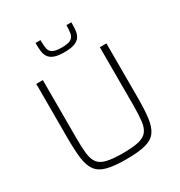

<svg xmlns="http://www.w3.org/2000/svg" viewBox="-210 -1058 1135 1211"><g transform="rotate(-30 357.5 -453.0)"><path d="M358 8Q270 8 218.5 -5.5Q167 -19 142 -53Q117 -87 109.5 -146Q102 -205 102 -296V-688H150V-265Q150 -195 155.5 -150.5Q161 -106 180.5 -81Q200 -56 242.5 -46Q285 -36 358 -36Q431 -36 473 -46Q515 -56 534.5 -81Q554 -106 559.5 -150.5Q565 -195 565 -265V-688H613V-296Q613 -205 605.5 -146Q598 -87 573.5 -53Q549 -19 497.5 -5.5Q446 8 358 8ZM357 -772Q309 -772 282.5 -782.5Q256 -793 244 -812Q232 -831 229.5 -857Q227 -883 227 -914H263Q263 -878 267 -854Q271 -830 291 -818Q311 -806 357 -806Q404 -806 423.5 -818Q443 -830 447.5 -854Q452 -878 452 -914H488Q488 -883 485.5 -857Q483 -831 471 -812Q459 -793 432 -782.5Q405 -772 357 -772Z"/></g></svg>

Font: Saira ExtraLight
Style: Regular
Weight: 200
Designer: Hector Gatti with collaboration of the Omnibus-Type team
Foundry: Omnibus-Type
Version: Version 1.100; ttfautohint (v1.8.3)